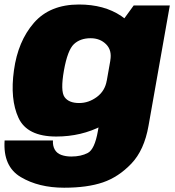

<svg xmlns="http://www.w3.org/2000/svg" viewBox="-42 -618 796 874"><path d="M250 236.5Q355.5 236.5 426.5 212.2Q497.5 188 556 126.8Q614.5 65.5 634 -45L731 -593H566.5L484.5 -480L403.5 -21Q389 61.5 358 78Q327 94.5 282.5 94.5Q257 94.5 237 87.2Q217 80 207.2 62.8Q197.5 45.5 199 21.5H-21Q-29 139.5 52.5 188Q134 236.5 250 236.5ZM214 3.5Q328.5 3.5 422.8 -45.8Q517 -95 528.5 -161L444 -251.5Q436 -204 398.8 -176.5Q361.5 -149 318.5 -149Q271 -149 251.8 -176.2Q232.5 -203.5 249 -297Q265.5 -389.5 294.2 -416.8Q323 -444 370.5 -444Q413.5 -444 441 -416.5Q468.5 -389 460 -342.5L575.5 -427Q587.5 -493 509.8 -545.2Q432 -597.5 317.5 -597.5Q185 -597.5 112.2 -513.8Q39.5 -430 21.5 -298Q3 -166.5 42.2 -81.5Q81.5 3.5 214 3.5Z"/></svg>

Font: Anybody UltraCondensed Thin Black
Style: Italic
Weight: 900
Italic angle: -10°
Version: Version 1.111